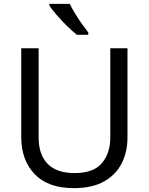

<svg xmlns="http://www.w3.org/2000/svg" viewBox="-20 -964 771 994"><path d="M640 -252Q640 -178 610 -118.5Q580 -59 518.5 -24.5Q457 10 362 10Q229 10 159.5 -62.5Q90 -135 90 -254V-714H180V-251Q180 -164 226.5 -116Q273 -68 367 -68Q464 -68 507.5 -119.5Q551 -171 551 -252V-714H640ZM341 -944Q352 -922 368.5 -894.5Q385 -867 403.5 -841Q422 -815 437 -796V-784H378Q355 -802 326 -830.5Q297 -859 272.5 -887.5Q248 -916 236 -934V-944Z"/></svg>

Font: Noto Sans Syriac Eastern
Style: Regular
Weight: 400
Designer: Patrick Giasson and the Monotype Design Team
Foundry: Monotype Imaging Inc.
Version: Version 3.001; ttfautohint (v1.8.4.7-5d5b)